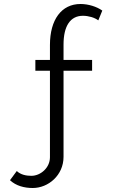

<svg xmlns="http://www.w3.org/2000/svg" viewBox="-20 -760 566 961"><path d="M30 142C60 170 101 181 144 181C222 181 298 117 298 25V-406H441V-460H298V-537C298 -630 332 -681 395 -681C423 -681 454 -672 472 -658L492 -707C464 -727 422 -740 383 -740C288 -740 230 -662 230 -535V-460H157V-406H230V27C230 80 183 120 137 120C112 120 84 115 64 96Z"/></svg>

Font: FIGSv2-sans-serif
Style: Regular
Weight: 400
Designer: Matt McInerney, Pablo Impallari, Rodrigo Fuenzalida,Mirko Velimirovic
Foundry: Matt McInerney, Pablo Impallari, Rodrigo Fuenzalida
Version: Version 4.021;hotconv 1.0.109;makeotfexe 2.5.65596